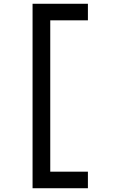

<svg xmlns="http://www.w3.org/2000/svg" viewBox="-20 -810 640 1020"><path d="M153 -790V190H447V102H247V-702H447V-790Z"/></svg>

Font: Kode Mono Medium
Style: Regular
Weight: 500
Monospace: yes
Designer: Isa Ozler
Foundry: Kadena LLC
Version: Version 1.206;gftools[0.9.28]